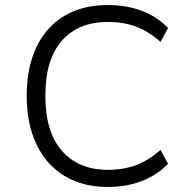

<svg xmlns="http://www.w3.org/2000/svg" viewBox="-20 -733 759 762"><path d="M407 9Q309 9 236.5 -34.5Q164 -78 125 -159.5Q86 -241 86 -353Q86 -465 124.5 -546Q163 -627 235.5 -670Q308 -713 407 -713Q481 -713 541.5 -690.5Q602 -668 647 -622L617 -567Q569 -609 519.5 -627.5Q470 -646 408 -646Q292 -646 226 -572Q160 -498 160 -353Q160 -209 226 -134Q292 -59 408 -59Q470 -59 519.5 -77.5Q569 -96 617 -138L647 -83Q602 -37 541.5 -14Q481 9 407 9Z"/></svg>

Font: Nunito Sans 6pt Light
Style: Regular
Weight: 300
Version: Version 3.101;gftools[0.9.27]